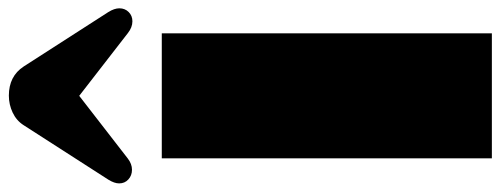

<svg xmlns="http://www.w3.org/2000/svg" viewBox="-398 -796 1180 453"><g transform="rotate(-90 192.5 -570.0)"><path d="M0 0ZM-5.4 -904.8 123 -1104.5Q133.8 -1121.6 152.8 -1130.6Q171.9 -1139.6 192.9 -1139.6Q238.8 -1139.6 261.7 -1104.5L390.1 -904.8Q398.9 -890.6 398.9 -878.9Q398.9 -865.7 390.1 -856.9Q381.3 -848.1 368.2 -848.1Q354 -848.1 340.3 -858.9L192.4 -973.6L44.4 -858.9Q31.7 -849.1 18.1 -849.1Q4.4 -849.1 -4.9 -857.7Q-14.2 -866.2 -14.2 -879.4Q-14.2 -890.6 -5.4 -904.8ZM339.8 -778.8V0H44.9V-778.8Z"/></g></svg>

Font: Coda
Style: Heavy
Weight: 800
Version: Version 2.000; ttfautohint (v0.8) -r 50 -G 200 -x